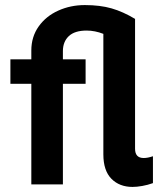

<svg xmlns="http://www.w3.org/2000/svg" viewBox="-20 -727 652 757"><path d="M387.5 -118.5V-593.5Q354 -606.5 321.5 -606.5Q274.5 -606.5 251.2 -584.5Q228 -562.5 228 -525.5V-493H317.5V-396.5H228V0H103.5V-396.5H21V-493H103.5V-528Q103.5 -582 132.5 -622.8Q161.5 -663.5 209.8 -685.2Q258 -707 314.5 -707Q374.5 -707 419.8 -694Q465 -681 512.5 -652.5V-140.5Q512.5 -104 546.5 -104Q562.5 -104 583 -111V-5Q562 2.5 540.8 6.2Q519.5 10 502.5 10Q451 10 419.2 -22.2Q387.5 -54.5 387.5 -118.5Z"/></svg>

Font: HK Grotesk
Style: Bold
Weight: 700
Designer: Alfredo Marco Pradil
Foundry: Hanken Design Co.
Version: Version 3.001